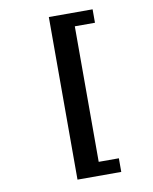

<svg xmlns="http://www.w3.org/2000/svg" viewBox="-92 -755 784 985"><g transform="rotate(-10 300.0 -262.5)"><path d="M231 161V-686H459V-616H354V90H459V161Z"/></g></svg>

Font: Chivo Mono
Style: Bold
Weight: 700
Monospace: yes
Designer: Hector Gatti
Foundry: Omnibus-Type
Version: Version 1.008; ttfautohint (v1.8.4.7-5d5b)